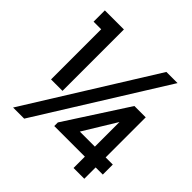

<svg xmlns="http://www.w3.org/2000/svg" viewBox="-192 -914 1078 1078"><g transform="rotate(45 347.0 -375.0)"><path d="M300.5 -118.6 539.1 -487.7H629.1V-169.5H685.9V-90H629.1V0H543.6V-90H300.5ZM151.8 0H63.6L530.9 -750H619.5ZM102.7 -660.5H42.3V-750H193.6V-262.3H102.7ZM543.6 -365 424.1 -169.5H543.6Z"/></g></svg>

Font: Spartan MB
Style: Bold
Weight: 700
Designer: Matt Bailey, Mirko Velimirovic
Foundry: Matt Bailey
Version: Version 1.005